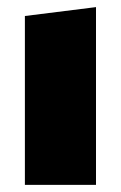

<svg xmlns="http://www.w3.org/2000/svg" viewBox="-20 -520 340 540"><path d="M50 0V-475L250 -500V0Z"/></svg>

Font: Myanmar Thuriya
Style: Regular
Weight: 400
Designer: Danh Hong
Foundry: Google Inc.
Version: Version 2.00 November 23, 2015